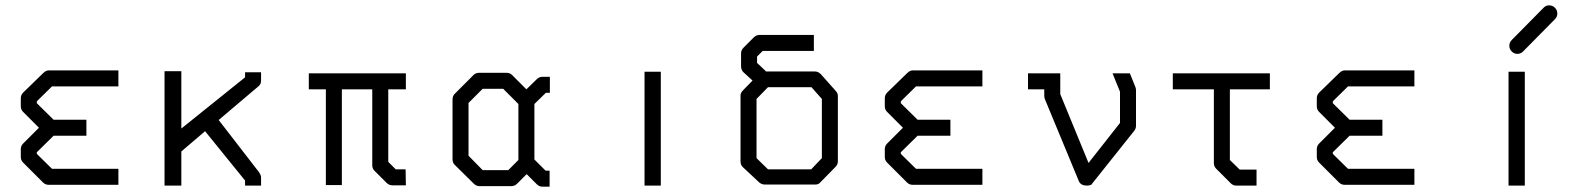

<svg xmlns="http://www.w3.org/2000/svg" viewBox="-20 -745 5980 720"><path d="M424 -52H162Q150 -52 141 -61L67 -135Q58 -144 58 -156V-186Q58 -198 67 -207L126 -266L67 -325Q58 -334 58 -346V-377Q58 -389 67 -398L141 -470Q152 -481 162 -481H424V-421H175L118 -365V-358L181 -296H304V-236H181L118 -174V-168L175 -112H424Z M660 -177V-49H597V-478H660V-263L899 -455V-474H959V-443Q959 -429.5 950 -422L800 -295L950 -101Q959 -88.5 959 -80V-49H899V-68L749 -253Z M1138 -410V-470H1502V-410H1436V-138L1464 -110H1501L1502 -50H1452Q1439 -50 1430 -59L1384 -105Q1376 -113 1376 -126V-410H1262V-51H1202V-410Z M1984 -147 2026 -105H2041V-45H2014Q2002 -45 1993 -54L1955 -92L1919 -56Q1910 -47 1898 -47H1778Q1766 -47 1757 -56L1685 -127Q1677 -135 1677 -148V-372Q1677 -385 1685 -393L1756 -464Q1764 -472 1777 -472H1879Q1892 -472 1900 -464L1954 -410L1993 -448Q2002 -457 2014 -457H2042V-397H2027L1984 -355ZM1924 -145V-355L1867 -412H1790L1737 -359V-161L1790 -107H1886Z M2397 -476H2458V-49H2397Z M2852 -477H3036Q3048 -477 3058 -467L3114 -404Q3122 -396 3122 -385V-140Q3122 -128 3113 -119L3055 -60Q3049 -53 3037.5 -53H3034H2848Q2837.5 -53 2828 -60L2766 -118Q2757 -126 2757 -140V-387Q2757 -397 2767 -407L2802 -443L2768 -474Q2759 -483 2759 -496V-545Q2759 -557 2768 -566L2807 -605Q2816 -614 2828 -614H3032V-554H2840L2819 -533V-509L2851 -479ZM2817 -374V-152L2860 -110H3022L3062 -152V-374L3023 -418H2860Z M3664 -52H3402Q3390 -52 3381 -61L3307 -135Q3298 -144 3298 -156V-186Q3298 -198 3307 -207L3366 -266L3307 -325Q3298 -334 3298 -346V-377Q3298 -389 3307 -398L3381 -470Q3392 -481 3402 -481H3664V-421H3415L3358 -365V-358L3421 -296H3544V-236H3421L3358 -174V-168L3415 -112H3664Z M4217 -470 4238 -418Q4240 -412 4240 -407V-273Q4240 -263 4233 -254L4072 -52Q4064.5 -49 4056 -49Q4033.5 -49 4026 -65L3898 -374Q3896 -380 3896 -386V-410H3835V-470H3956V-392L4062 -134L4180 -284V-401L4152 -470Z M4378 -410V-470H4742V-410H4592V-145L4629 -109H4692V-49H4616Q4604 -49 4595 -58L4541 -112Q4532 -121 4532 -133V-410Z M5284 -52H5022Q5010 -52 5001 -61L4927 -135Q4918 -144 4918 -156V-186Q4918 -198 4927 -207L4986 -266L4927 -325Q4918 -334 4918 -346V-377Q4918 -389 4927 -398L5001 -470Q5012 -481 5022 -481H5284V-421H5035L4978 -365V-358L5041 -296H5164V-236H5041L4978 -174V-168L5035 -112H5284Z M5637 -476H5698V-49H5637ZM5640 -573Q5640 -586 5649 -595L5768.5 -716Q5777 -725 5789 -725Q5802 -725 5811 -716Q5820 -707 5820 -694Q5820 -682 5811 -673L5691.5 -552Q5683 -543 5670 -543Q5658 -543 5649 -552Q5640 -561 5640 -573Z"/></svg>

Font: 3270 Nerd Font
Style: Regular
Weight: 400
Monospace: yes
Version: Version 3.0.1;Nerd Fonts 3.3.0